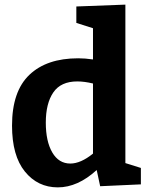

<svg xmlns="http://www.w3.org/2000/svg" viewBox="-20 -798 644 830"><path d="M230 12Q143 12 87.5 -56.5Q32 -125 32 -255Q32 -403 107 -474.5Q182 -546 318 -546Q348 -546 382 -541V-676L310 -699V-770L522 -778V-93L589 -72V-1L413 7L398 -63Q316 12 230 12ZM284 -91Q329 -91 382 -134V-437Q345 -446 314 -446Q243 -446 210.5 -398.5Q178 -351 178 -268Q178 -187 206 -139Q234 -91 284 -91Z"/></svg>

Font: Bitter
Style: Bold
Weight: 700
Designer: Sol Matas, and Bitter project Authors
Foundry: Sol Matas
Version: Version 2.001